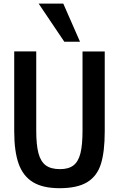

<svg xmlns="http://www.w3.org/2000/svg" viewBox="-20 -1002 640 1033"><path d="M56.5 -295V-725.5H175V-299.5Q175 -222 187 -177.2Q199 -132.5 226.5 -112.2Q254 -92 303 -92Q349 -92 375.2 -112.2Q401.5 -132.5 412.8 -177.2Q424 -222 424 -299.5V-725H543.5V-295Q543.5 -185 522.8 -119.5Q502 -54 449 -21.8Q396 10.5 300 10.5Q210.5 10.5 157.2 -22Q104 -54.5 80.2 -121.2Q56.5 -188 56.5 -295ZM188 -982.5H320.5L410.5 -777.5H326Z"/></svg>

Font: JuliaMono SemiBold
Style: Regular
Weight: 600
Monospace: yes
Designer: cormullion
Foundry: corm
Version: Version 0.055; ttfautohint (v1.8.4)